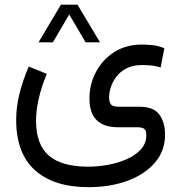

<svg xmlns="http://www.w3.org/2000/svg" viewBox="-20 -542 761 806"><path d="M235.8 -522.5H305.2L399.9 -364.3H339.4L270.5 -481.4L202.1 -364.3H141.6ZM176.3 -231.9Q131.3 -122.1 131.3 -35.2Q131.3 64.5 184.6 110.8Q237.8 157.2 348.6 157.7Q391.6 157.7 434.8 149.7Q478 141.6 514.2 125.2Q550.3 108.9 572.3 84Q594.2 59.1 594.2 25.4Q594.2 7.3 586.4 -0.2Q578.6 -7.8 555.7 -7.8H475.6Q355.5 -7.8 355.5 -128.4Q355.5 -187.5 382.3 -239Q409.2 -290.5 458.7 -322.8Q508.3 -355 577.1 -355Q591.3 -355 617.4 -352.8Q643.6 -350.6 669.9 -339.4L654.3 -258.8Q633.3 -265.6 612.3 -267.3Q591.3 -269 577.1 -269Q537.1 -269 510.3 -254.6Q483.4 -240.2 467.5 -218.8Q451.7 -197.3 444.8 -174.6Q438 -151.9 438 -134.8Q438 -113.3 446 -103.5Q454.1 -93.8 480.5 -93.8H568.4Q626.5 -93.3 649.7 -60.1Q672.9 -26.9 672.9 23.4Q672.9 90.8 630.6 140.4Q588.4 189.9 515.6 216.8Q442.9 243.7 351.1 243.7Q207 243.7 127.4 173.1Q47.9 102.5 47.9 -38.6Q47.9 -90.8 61 -145.8Q74.2 -200.7 100.6 -262.7Z"/></svg>

Font: Vazir FD
Style: Regular-FD
Weight: 400
Designer: Saber Rastikerdar
Foundry: Saber Rastikerdar
Version: Version 30.0.0